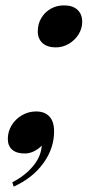

<svg xmlns="http://www.w3.org/2000/svg" viewBox="-20 -551 357 707"><path d="M8.8 0ZM215.3 -531.2Q247.6 -531.2 265.1 -515.1Q282.7 -499 282.7 -470.2Q282.7 -446.3 269.5 -424.8Q256.3 -403.3 233.9 -389.9Q211.4 -376.5 185.5 -376.5Q154.3 -376.5 136.7 -392.3Q119.1 -408.2 119.1 -435.5Q119.1 -462.4 131.8 -484.1Q144.5 -505.9 166.5 -518.6Q188.5 -531.2 215.3 -531.2ZM30.3 136.2 25.4 120.1Q70.8 97.2 100.8 61.8Q130.9 26.4 133.8 -14.6Q104 14.2 70.8 14.2Q41 14.2 24.9 0.2Q8.8 -13.7 8.8 -39.6Q8.8 -66.4 22.9 -89.6Q37.1 -112.8 61 -126.7Q85 -140.6 112.8 -140.6Q145 -140.6 162.1 -121.8Q179.2 -103 179.2 -67.4Q179.2 -4.4 139.4 50.3Q99.6 105 30.3 136.2Z"/></svg>

Font: TypoPRO Playfair Display SC
Style: Bold Italic
Weight: 700
Italic angle: -14.9847°
Designer: Claus Eggers Sørensen
Foundry: Claus Eggers Sørensen
Version: Version 1.004;PS 001.004;hotconv 1.0.70;makeotf.lib2.5.58329